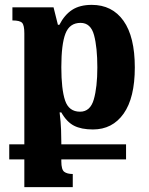

<svg xmlns="http://www.w3.org/2000/svg" viewBox="-20 -522 612 789"><path d="M18 133V71H80V-385Q80 -418 71 -428Q62 -438 31 -438V-492H200L218 -420H224Q245 -461 276.5 -481.5Q308 -502 357 -502Q441 -502 487.5 -436.5Q534 -371 534 -245Q534 -120 488 -55Q442 10 362 10Q314 10 284 -5.5Q254 -21 232 -60H225Q230 -19 231 12Q232 43 232 63V71H498V133H232V141Q232 175 244 184Q256 193 279 193V247H80V133ZM309 -63Q351 -63 365.5 -113.5Q380 -164 380 -245Q380 -327 366.5 -377.5Q353 -428 311 -428Q266 -428 249 -384Q232 -340 232 -246Q232 -155 247.5 -109Q263 -63 309 -63Z"/></svg>

Font: Noto Serif Armenian Condensed ExtraBold
Style: Regular
Weight: 800
Width: 3
Designer: Monotype Design Team
Foundry: Monotype Imaging Inc.
Version: Version 2.008; ttfautohint (v1.8.4.7-5d5b)